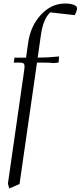

<svg xmlns="http://www.w3.org/2000/svg" viewBox="-20 -766 457 1089"><path d="M24.9 274.9 116.2 -359.9Q119.1 -379.4 119.1 -391.1Q119.1 -402.8 112.3 -407Q105.5 -411.1 87.9 -411.1H58.1L62 -439H127.9L139.2 -520Q152.3 -617.2 211.4 -681.6Q270.5 -746.1 350.1 -746.1Q378.4 -746.1 397.7 -738.8Q417 -731.4 417 -720.2Q417 -703.6 403.8 -680.2L265.1 -695.8Q224.6 -658.7 211.9 -566.9L193.8 -439Q250 -439 314.9 -445.8L313 -418L312 -411.1L287.1 -408.2Q260.3 -411.1 217.8 -411.1H189.9L90.8 277.8L32.2 303.2Z"/></svg>

Font: Dihjauti
Style: Italic
Weight: 400
Italic angle: -9°
Designer: T. Christopher White
Version: Version 3.0.0